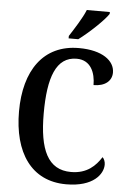

<svg xmlns="http://www.w3.org/2000/svg" viewBox="-62 -976 689 1030"><g transform="rotate(5 283.0 -460.5)"><path d="M279 -784V-771H331C385 -811 465 -886 487 -921V-931H363C345 -886 307 -828 279 -784ZM334 10C480 10 531 -62 531 -113C531 -128 525 -144 516 -152C486 -105 441 -58 354 -58C229 -58 181 -163 181 -358C181 -552 221 -666 332 -666C409 -666 434 -598 434 -533C496 -533 532 -564 532 -609C532 -672 466 -724 339 -724C147 -724 48 -577 48 -358C48 -137 145 10 334 10Z"/></g></svg>

Font: Noto Serif Tamil Condensed SemiBold
Style: Regular
Weight: 600
Width: 3
Designer: Indian Type Foundry, Tom Grace, and the Monotype Design Team
Foundry: Monotype Imaging Inc.
Version: Version 2.004